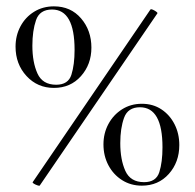

<svg xmlns="http://www.w3.org/2000/svg" viewBox="-20 -580 614 605"><path d="M150 -303Q98 -303 63.5 -340.5Q29 -378 29 -433Q29 -468 44.5 -497Q60 -526 87.5 -543Q115 -560 150 -560Q203 -560 235.5 -522Q268 -484 268 -430Q268 -377 235 -340Q202 -303 150 -303ZM157 -313Q195 -313 205 -344.5Q215 -376 215 -423Q215 -550 144 -550Q105 -550 93.5 -516.5Q82 -483 82 -436Q82 -384 98 -348.5Q114 -313 157 -313ZM427 5Q392 5 364.5 -12.5Q337 -30 321.5 -59.5Q306 -89 306 -125Q306 -160 321.5 -189Q337 -218 364.5 -235.5Q392 -253 427 -253Q462 -253 488.5 -235.5Q515 -218 530 -188.5Q545 -159 545 -123Q545 -69 512 -32Q479 5 427 5ZM434 -6Q472 -6 482 -37.5Q492 -69 492 -116Q492 -242 421 -242Q383 -242 371 -209Q359 -176 359 -129Q359 -77 375 -41.5Q391 -6 434 -6ZM105 5Q104 6 98 4Q92 2 87 -1Q82 -4 83 -6L454 -550Q456 -552 461.5 -549.5Q467 -547 472 -543.5Q477 -540 476 -538Z"/></svg>

Font: Cormorant Light
Style: Regular
Weight: 300
Designer: Christian Thalmann (Catharsis Fonts)
Foundry: Catharsis Fonts
Version: Version 4.000